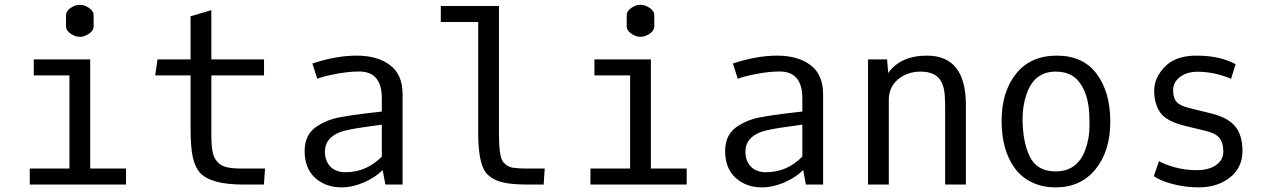

<svg xmlns="http://www.w3.org/2000/svg" viewBox="-20 -790 5441 822"><path d="M262.7 -676.8V-725.1Q262.7 -742.7 282.5 -756.1Q302.2 -769.5 321.8 -769.5Q341.3 -769.5 361.1 -756.1Q380.9 -742.7 380.9 -725.1V-676.8Q380.9 -659.2 361.1 -645.8Q341.3 -632.3 321.8 -632.3Q302.2 -632.3 282.5 -645.8Q262.7 -659.2 262.7 -676.8ZM124.5 -467.3V-535.6H366.2V-68.4H519.5V0H107.4V-68.4H277.3V-467.3Z M884.8 -467.3V-215.8Q884.8 -168.9 889.9 -141.6Q895 -114.3 910.4 -97.2Q925.8 -80.1 950.2 -74.2Q974.6 -68.4 1016.6 -68.4H1114.7L1109.9 0H1020Q881.8 0 835.9 -50.8Q806.2 -84 799.3 -157.7Q795.9 -190.4 795.9 -238.3V-467.3H644.5L654.3 -535.6H795.9V-720.2L884.8 -746.6V-535.6H1110.4V-467.3Z M1614.7 -119.6V-256.3L1542 -246.1Q1465.8 -235.4 1436.5 -224.6Q1371.1 -199.7 1371.1 -141.1Q1371.1 -100.6 1394.5 -76.7Q1418 -52.7 1459 -52.7Q1549.3 -52.7 1614.7 -119.6ZM1614.7 -369.1Q1614.7 -483.9 1517.6 -483.9Q1471.7 -483.9 1416.3 -473.1Q1360.8 -462.4 1338.4 -452.6L1317.4 -518.1Q1418.5 -551.8 1507.3 -551.8Q1596.2 -551.8 1649.9 -511.2Q1703.6 -470.7 1703.6 -386.2V0H1629.9L1618.2 -62Q1586.9 -30.3 1537.8 -9Q1488.8 12.2 1441.9 12.2Q1374 12.2 1329.1 -28.6Q1284.2 -69.3 1284.2 -143.8Q1284.2 -218.3 1342.8 -252.9Q1382.3 -277.3 1427 -286.4Q1471.7 -295.4 1543.5 -304.2L1614.7 -312.5Z M2307.6 0H2236.8Q2142.6 0 2102.1 -19.5Q2078.6 -30.8 2064.9 -45.4Q2028.8 -83 2027.3 -211.4V-695.8H1867.2V-764.2H2116.2V-215.8Q2116.2 -118.7 2134 -96.7Q2151.9 -74.7 2178.7 -71.5Q2205.6 -68.4 2233.4 -68.4H2312Z M2663.1 -676.8V-725.1Q2663.1 -742.7 2682.9 -756.1Q2702.6 -769.5 2722.2 -769.5Q2741.7 -769.5 2761.5 -756.1Q2781.2 -742.7 2781.2 -725.1V-676.8Q2781.2 -659.2 2761.5 -645.8Q2741.7 -632.3 2722.2 -632.3Q2702.6 -632.3 2682.9 -645.8Q2663.1 -659.2 2663.1 -676.8ZM2524.9 -467.3V-535.6H2766.6V-68.4H2919.9V0H2507.8V-68.4H2677.7V-467.3Z M3415 -119.6V-256.3L3342.3 -246.1Q3266.1 -235.4 3236.8 -224.6Q3171.4 -199.7 3171.4 -141.1Q3171.4 -100.6 3194.8 -76.7Q3218.3 -52.7 3259.3 -52.7Q3349.6 -52.7 3415 -119.6ZM3415 -369.1Q3415 -483.9 3317.9 -483.9Q3272 -483.9 3216.6 -473.1Q3161.1 -462.4 3138.7 -452.6L3117.7 -518.1Q3218.8 -551.8 3307.6 -551.8Q3396.5 -551.8 3450.2 -511.2Q3503.9 -470.7 3503.9 -386.2V0H3430.2L3418.5 -62Q3387.2 -30.3 3338.1 -9Q3289.1 12.2 3242.2 12.2Q3174.3 12.2 3129.4 -28.6Q3084.5 -69.3 3084.5 -143.8Q3084.5 -218.3 3143.1 -252.9Q3182.6 -277.3 3227.3 -286.4Q3272 -295.4 3343.8 -304.2L3415 -312.5Z M3948.7 -551.8Q4115.2 -551.8 4115.2 -340.8V0H4026.4V-330.1Q4026.4 -386.7 4020.5 -411.1Q4014.6 -435.5 4002.9 -451.2Q3978 -483.4 3921.4 -483.4Q3864.3 -483.4 3824.7 -450.2Q3785.2 -417 3785.2 -362.3V0H3696.3V-535.6H3777.8L3782.7 -477.5Q3835.9 -551.8 3948.7 -551.8Z M4499.5 -56.2Q4592.8 -56.2 4626.5 -148.9Q4644.5 -198.7 4644.5 -251.2Q4644.5 -303.7 4640.6 -333Q4631.8 -399.4 4598.4 -441.4Q4564.9 -483.4 4499.5 -483.4Q4408.7 -483.4 4375.5 -388.7Q4357.9 -337.9 4357.9 -282.2Q4357.9 -183.6 4388.7 -119.9Q4419.4 -56.2 4499.5 -56.2ZM4499.5 12.2Q4441.9 12.2 4397 -9.8Q4352.1 -31.7 4324.2 -70.3Q4268.1 -147.9 4268.1 -272.5Q4268.1 -397 4330.1 -474.4Q4392.1 -551.8 4504.6 -551.8Q4617.2 -551.8 4675.3 -473.6Q4733.4 -395.5 4733.4 -269.5Q4733.4 -143.6 4670.4 -65.7Q4607.4 12.2 4499.5 12.2Z M5111.8 12.2Q5054.2 12.2 5000 -2.2Q4945.8 -16.6 4919.9 -36.1L4941.9 -100.1Q4962.4 -87.4 5006.8 -74.5Q5051.3 -61.5 5103.3 -61.5Q5155.3 -61.5 5186.3 -83.3Q5217.3 -105 5217.3 -141.1Q5217.3 -177.2 5201.9 -198Q5186.5 -218.8 5142.6 -229.5L5051.8 -251.5Q4973.1 -271 4947.3 -308.3Q4921.4 -345.7 4921.4 -401.4Q4921.4 -457 4966.6 -503.9Q5011.7 -550.8 5098.1 -551.8H5104.5Q5201.7 -551.8 5270 -515.1L5250.5 -452.6Q5179.2 -482.9 5106 -482.9Q5060.5 -482.4 5031.5 -460.2Q5002.4 -438 5002.4 -404.3Q5002.4 -370.6 5017.1 -353.8Q5031.7 -336.9 5072.8 -327.1L5166 -304.2Q5235.4 -287.1 5267.3 -250Q5299.3 -212.9 5299.3 -142.8Q5299.3 -72.8 5245.8 -30.3Q5192.4 12.2 5111.8 12.2Z"/></svg>

Font: Oxygen Mono
Style: Regular
Weight: 400
Designer: Vernon Adams
Foundry: Vernon Adams
Version: Version 0.201; ttfautohint (v0.8) -r 50 -G 200 -x